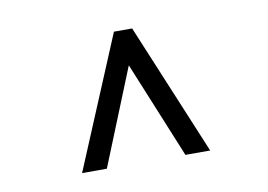

<svg xmlns="http://www.w3.org/2000/svg" viewBox="-46 -716 609 436"><g transform="rotate(-10 259.0 -498.0)"><path d="M258.8 -568.8 168.9 -346.2H111.8L238.8 -649.9H280.8L407.2 -346.2H350.1Z"/></g></svg>

Font: Common Serif
Style: Bold
Weight: 700
Designer: Philipp H. Poll, Khaled Hosny
Foundry: Stefan Peev, Context Ltd.
Version: Version 1.026